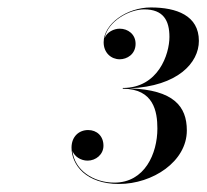

<svg xmlns="http://www.w3.org/2000/svg" viewBox="-20 -932 540 502"><path d="M468.5 -591C468.5 -654 434 -697 319 -701C445 -706.5 500 -768 500 -825C500 -891.5 441.5 -912.5 374.5 -912.5C311.5 -912.5 251 -869.5 251 -821.5C251 -793.5 271 -777 293 -777C312 -777 334.5 -790 334.5 -817.5C334.5 -842.5 314.5 -857 293 -857C277.5 -857 259.5 -848 253.5 -832.5C262 -876.5 318 -907.5 357 -907.5C407 -907.5 423 -878.5 423 -835.5C423 -790.5 394 -702 301 -702V-700C382 -700 391.5 -640 391.5 -596C391.5 -530.5 358.5 -454.5 279 -454.5C224 -454.5 174.5 -487.5 169.5 -537.5C174.5 -523 191 -512 209 -512C230.5 -512 250.5 -528 250.5 -551C250.5 -576.5 233 -592 210.5 -592C186 -592 167 -574.5 167 -546C167 -500.5 205.5 -451 291 -451C379 -451 468.5 -509.5 468.5 -591Z"/></svg>

Font: Bodoni* 72pt Medium
Style: Italic
Weight: 500
Italic angle: -13°
Version: Version 2.3